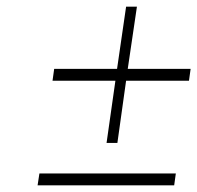

<svg xmlns="http://www.w3.org/2000/svg" viewBox="-20 -597 587 571"><path d="M91.8 -45.9 97.2 -81.1H502.9L498 -45.9ZM136.2 -356.9 141.1 -392.1H328.1L355 -577.1H387.2L359.9 -392.1H546.9L542 -356.9H355L329.1 -171.9H296.9L323.2 -356.9Z"/></svg>

Font: Trueno UltraLight
Style: Italic
Weight: 250
Designer: Julieta Ulanovsky
Foundry: Julieta Ulanovsky
Version: Version 3.001b | FøM Fix